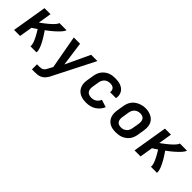

<svg xmlns="http://www.w3.org/2000/svg" viewBox="147 -1511 2705 2705"><g transform="rotate(45 1500.0 -158.0)"><path d="M25 0 111 -520H231L198 -320Q210 -328 221.5 -337Q233 -346 245 -354.5Q257 -363 268.5 -372.5Q280 -382 291.5 -391Q303 -400 314 -409.5Q325 -419 336 -429Q347 -439 357.5 -449.5Q368 -460 377.5 -471Q387 -482 396 -494Q405 -506 407 -520H549Q546 -505 537.5 -492Q529 -479 519 -467Q509 -455 498.5 -444Q488 -433 476.5 -422Q465 -411 453.5 -400.5Q442 -390 430.5 -380Q419 -370 407 -360Q395 -350 382.5 -340.5Q370 -331 358 -321.5Q346 -312 333 -303Q343 -289 352 -275Q361 -261 370 -247Q379 -233 388 -219Q397 -205 405 -190.5Q413 -176 421 -161Q429 -146 436.5 -131Q444 -116 450.5 -100.5Q457 -85 462 -69Q467 -53 470.5 -35.5Q474 -18 471 0H351Q354 -17 350.5 -34.5Q347 -52 342 -68Q337 -84 330 -99Q323 -114 316 -129Q309 -144 301 -158.5Q293 -173 285 -187.5Q277 -202 268 -216Q259 -230 251 -244Q232 -231 214 -219Q196 -207 177 -195L145 0Z M596 215V114H648Q666 114 683.5 110Q701 106 715 94Q729 82 738 65.5Q747 49 756 33L785 -23L695 -520H820L870 -157L1040 -520H1165L861 79Q856 90 850.5 100.5Q845 111 839 121H838Q824 146 803 166.5Q782 187 756 198.5Q730 210 702.5 212.5Q675 215 648 215Z M1469 8Q1444 8 1419.5 5.5Q1395 3 1372.5 -4.5Q1350 -12 1330 -24Q1310 -36 1294.5 -53Q1279 -70 1269 -91Q1259 -112 1254 -135.5Q1249 -159 1250 -183.5Q1251 -208 1255 -233L1272 -333Q1276 -360 1286 -387Q1296 -414 1313.5 -437.5Q1331 -461 1354.5 -479.5Q1378 -498 1405 -509Q1432 -520 1459.5 -524Q1487 -528 1514 -528Q1542 -528 1570 -524.5Q1598 -521 1623 -511.5Q1648 -502 1669 -486Q1690 -470 1703.5 -447.5Q1717 -425 1721.5 -397.5Q1726 -370 1721 -343Q1721 -341 1721 -339.5Q1721 -338 1720 -336H1602Q1602 -337 1602 -337.5Q1602 -338 1602 -339Q1605 -358 1600 -376Q1595 -394 1582 -406Q1569 -418 1551 -422.5Q1533 -427 1514 -427Q1492 -427 1469.5 -420Q1447 -413 1429.5 -397Q1412 -381 1402.5 -360Q1393 -339 1389 -317L1373 -217Q1369 -193 1371.5 -169Q1374 -145 1387 -127Q1400 -109 1422.5 -101Q1445 -93 1469 -93Q1488 -93 1508 -98Q1528 -103 1545.5 -114.5Q1563 -126 1576 -143Q1589 -160 1597 -179L1708 -143Q1693 -109 1668 -79Q1643 -49 1610.5 -29Q1578 -9 1541.5 -0.5Q1505 8 1469 8Z M2055 8Q2023 8 1992 2.5Q1961 -3 1934.5 -18Q1908 -33 1889 -56Q1870 -79 1860.5 -108Q1851 -137 1850.5 -169Q1850 -201 1855 -233L1872 -333Q1877 -361 1887 -388Q1897 -415 1914.5 -438.5Q1932 -462 1956.5 -480Q1981 -498 2008 -509Q2035 -520 2063 -525.5Q2091 -531 2119 -531Q2151 -531 2181.5 -523.5Q2212 -516 2238.5 -501.5Q2265 -487 2284.5 -464Q2304 -441 2313.5 -412Q2323 -383 2323 -351Q2323 -319 2318 -287L2302 -187Q2297 -159 2287 -132Q2277 -105 2259 -81.5Q2241 -58 2217 -40Q2193 -22 2166 -11Q2139 0 2111 4Q2083 8 2055 8ZM2057 -93Q2072 -93 2087 -95.5Q2102 -98 2116 -105Q2130 -112 2142.5 -122.5Q2155 -133 2163.5 -146.5Q2172 -160 2177 -174.5Q2182 -189 2184 -203L2201 -303Q2205 -327 2203.5 -350Q2202 -373 2191 -391.5Q2180 -410 2159 -418.5Q2138 -427 2114 -427Q2092 -427 2070 -420Q2048 -413 2030 -397Q2012 -381 2002.5 -360Q1993 -339 1989 -317L1973 -217Q1969 -194 1970 -171Q1971 -148 1982 -129.5Q1993 -111 2013.5 -102Q2034 -93 2057 -93Z M2425 0 2511 -520H2631L2598 -320Q2610 -328 2621.5 -337Q2633 -346 2645 -354.5Q2657 -363 2668.5 -372.5Q2680 -382 2691.5 -391Q2703 -400 2714 -409.5Q2725 -419 2736 -429Q2747 -439 2757.5 -449.5Q2768 -460 2777.5 -471Q2787 -482 2796 -494Q2805 -506 2807 -520H2949Q2946 -505 2937.5 -492Q2929 -479 2919 -467Q2909 -455 2898.5 -444Q2888 -433 2876.5 -422Q2865 -411 2853.5 -400.5Q2842 -390 2830.5 -380Q2819 -370 2807 -360Q2795 -350 2782.5 -340.5Q2770 -331 2758 -321.5Q2746 -312 2733 -303Q2743 -289 2752 -275Q2761 -261 2770 -247Q2779 -233 2788 -219Q2797 -205 2805 -190.5Q2813 -176 2821 -161Q2829 -146 2836.5 -131Q2844 -116 2850.5 -100.5Q2857 -85 2862 -69Q2867 -53 2870.5 -35.5Q2874 -18 2871 0H2751Q2754 -17 2750.5 -34.5Q2747 -52 2742 -68Q2737 -84 2730 -99Q2723 -114 2716 -129Q2709 -144 2701 -158.5Q2693 -173 2685 -187.5Q2677 -202 2668 -216Q2659 -230 2651 -244Q2632 -231 2614 -219Q2596 -207 2577 -195L2545 0Z"/></g></svg>

Font: Zed Sans Extended
Style: Bold Italic
Weight: 700
Width: 7
Italic angle: -9°
Designer: Belleve Invis
Foundry: Belleve Invis
Version: Version 1.0.0; ttfautohint (v1.8.4)